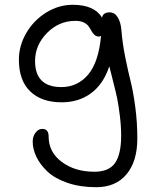

<svg xmlns="http://www.w3.org/2000/svg" viewBox="-20 -491 643 794"><path d="M377.9 283.2Q311 283.2 258.3 264.9Q205.6 246.6 175.5 217.8Q145.5 189 130.4 157.2Q115.2 125.5 115.2 94.2Q115.2 73.2 127 57.6Q138.7 42 154.8 42Q181.2 42 181.2 74.2Q181.2 138.2 235.6 178.7Q290 219.2 370.1 219.2Q431.2 219.2 456.1 182.6Q481 146 481 70.8Q481 28.8 475.3 -15.1Q469.7 -59.1 464.8 -83Q460 -106.9 447.5 -155.5Q435.1 -204.1 432.1 -216.8Q407.2 -142.6 356.2 -105.2Q305.2 -67.9 234.9 -67.9Q151.9 -67.9 105 -113Q58.1 -158.2 58.1 -244.1Q58.1 -302.7 89.1 -355.2Q120.1 -407.7 171.6 -439.5Q223.1 -471.2 280.8 -471.2Q370.1 -471.2 401.9 -418Q406.2 -439.9 433.1 -439.9Q454.6 -439.9 467 -419.2Q479.5 -398.4 481.9 -367.2Q486.3 -312.5 498 -254.2Q509.8 -195.8 520.3 -154.3Q530.8 -112.8 539.3 -49.6Q547.9 13.7 547.9 82Q547.9 176.3 503.2 229.7Q458.5 283.2 377.9 283.2ZM125 -238.8Q125 -130.9 233.9 -130.9Q300.3 -130.9 344 -181.9Q387.7 -232.9 397.9 -342.8Q393.6 -339.8 389.2 -339.8Q378.4 -339.8 371.1 -346.4Q363.8 -353 358.6 -362.5Q353.5 -372.1 346.7 -381.8Q339.8 -391.6 326.2 -398.2Q312.5 -404.8 292 -404.8Q223.6 -404.8 174.3 -354.5Q125 -304.2 125 -238.8Z"/></svg>

Font: Shantell Sans Bouncy
Style: Regular
Weight: 300
Designer: Stephen Nixon, Anya Danilova, Shantell Martin
Foundry: Arrow Type
Version: Version 1.006;[9816181b4]